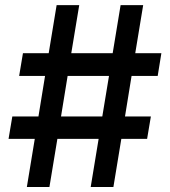

<svg xmlns="http://www.w3.org/2000/svg" viewBox="-20 -748 680 768"><path d="M342.8 0H433.6L465.3 -192.4H568.4L583.5 -282.2H480L506.3 -444.3H610.8L625.5 -535.2H521L552.7 -727.5H462.4L430.7 -535.2H265.1L296.9 -727.5H206.5L174.8 -535.2H71.8L56.6 -444.3H160.2L133.8 -282.2H29.3L14.2 -192.4H119.1L87.4 0H177.7L209.5 -192.4H374.5ZM224.1 -282.2 250.5 -444.3H416L389.2 -282.2Z"/></svg>

Font: Raveo Medium
Style: Regular
Weight: 500
Designer: Jakub Foglar, Rasmus Andersson (Inter)
Foundry: Jakubfoglar.com
Version: Version 1.100;Glyphs 3.2.3 (3260)